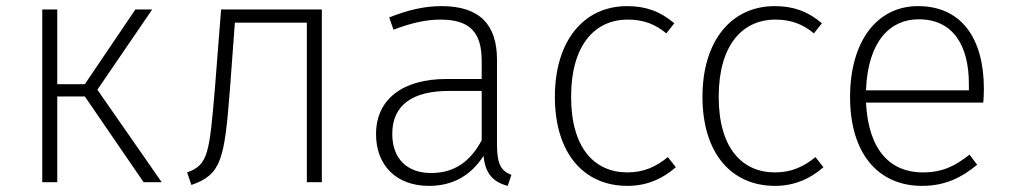

<svg xmlns="http://www.w3.org/2000/svg" viewBox="-20 -595 3297 627"><path d="M477 -564H422L257 -320H167V-564H118V0H167V-280H257L449 0H508L298 -302Z M702 -564 682 -309C664 -95 660 -56 591 -32L605 9C704 -25 713 -76 731 -305L747 -521H982V0H1031V-564Z M1603 -122V-400C1603 -513 1548 -575 1422 -575C1365 -575 1311 -562 1251 -538L1265 -498C1320 -519 1370 -531 1418 -531C1516 -531 1553 -488 1553 -396V-337H1437C1298 -337 1208 -273 1208 -157C1208 -56 1273 12 1381 12C1459 12 1518 -22 1559 -86C1565 -26 1592 0 1638 12L1650 -24C1619 -36 1603 -55 1603 -122ZM1388 -30C1309 -30 1261 -77 1261 -158C1261 -253 1329 -298 1445 -298H1553V-137C1517 -69 1465 -30 1388 -30Z M2028 -575C1885 -575 1792 -460 1792 -279C1792 -95 1886 12 2029 12C2092 12 2144 -11 2187 -49L2161 -82C2123 -51 2083 -32 2029 -32C1921 -32 1845 -112 1845 -279C1845 -447 1922 -531 2030 -531C2083 -531 2121 -515 2156 -486L2182 -519C2136 -558 2089 -575 2028 -575Z M2510 -575C2367 -575 2274 -460 2274 -279C2274 -95 2368 12 2511 12C2574 12 2626 -11 2669 -49L2643 -82C2605 -51 2565 -32 2511 -32C2403 -32 2327 -112 2327 -279C2327 -447 2404 -531 2512 -531C2565 -531 2603 -515 2638 -486L2664 -519C2618 -558 2571 -575 2510 -575Z M3193 -305C3193 -468 3121 -575 2978 -575C2843 -575 2756 -459 2756 -278C2756 -96 2846 12 2991 12C3065 12 3119 -14 3171 -57L3146 -90C3098 -52 3057 -32 2993 -32C2891 -32 2816 -100 2808 -260H3191C3192 -271 3193 -287 3193 -305ZM3144 -300H2808C2814 -462 2888 -532 2980 -532C3092 -532 3144 -447 3144 -321Z"/></svg>

Font: Glow Sans SC Normal Light
Style: Regular
Weight: 300
Designer: Ryoko NISHIZUKA (kana, bopomofo & ideographs); Paul D. Hunt (Latin, Greek & Cyrillic); Sandoll Communications, Soo-young
Version: Version 0.93